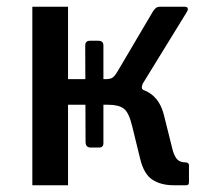

<svg xmlns="http://www.w3.org/2000/svg" viewBox="-20 -550 616 570"><path d="M249 -112Q234 -112 234 -129L233 -414Q233 -422 236.5 -425.5Q240 -429 247 -429H272Q287 -429 287 -415V-125Q287 -112 274 -112ZM76 0V-530H182V-315H315L351 -292Q402 -291 429.5 -270Q457 -249 467 -207L493 -103Q499 -83 507.5 -75.5Q516 -68 530 -68Q541 -68 541 -59V-10Q541 -4 539 -2Q537 0 532 0H496Q458 0 432.5 -16.5Q407 -33 396 -79L373 -173Q363 -216 347.5 -227.5Q332 -239 302 -239H182V0ZM293 -273V-315Q309 -315 315.5 -320.5Q322 -326 329 -338L434 -516Q438 -522 442.5 -526Q447 -530 456 -530H528Q535 -530 537 -526Q539 -522 535 -515L404 -302Q401 -295 401 -290Q401 -285 409 -281Z"/></svg>

Font: Libre Franklin Medium
Style: Regular
Weight: 500
Designer: Pablo Impallari, Rodrigo Fuenzalida, Nhung Nguyen
Foundry: Impallari Type
Version: Version 3.000